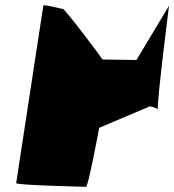

<svg xmlns="http://www.w3.org/2000/svg" viewBox="-20 -716 668 736"><path d="M42 -14C41 -6 304 0 310 0C318 0 359 -218 360 -226L549 -306C550 -312 577 -303 585 -298C582 -334 628 -694 628 -694L503 -486L373 -488C372 -492 229 -682 221 -682C211 -682 147 -701 146 -694ZM585 -298C585 -296 584 -295 585 -295C588 -295 588 -296 585 -298Z"/></svg>

Font: Ampere
Style: CndIta
Weight: 400
Version: Version 1